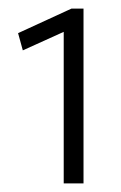

<svg xmlns="http://www.w3.org/2000/svg" viewBox="-20 -871 282 446"><path d="M146 -851H174V-445H128V-797L33 -754L22 -794Z"/></svg>

Font: Mukta ExtraLight
Style: Regular
Weight: 275
Designer: Girish Dalvi and Yashodeep Gholap
Foundry: Ek Type
Version: Version 2.538;PS 1.002;hotconv 16.6.51;makeotf.lib2.5.65220;